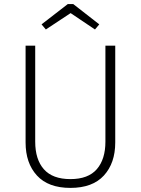

<svg xmlns="http://www.w3.org/2000/svg" viewBox="-20 -907 688 938"><path d="M543 -211Q543 -110 487.5 -49.5Q432 11 324 11Q216 11 160.5 -49.5Q105 -110 105 -211V-684H152V-215Q152 -128 194.5 -80Q237 -32 324 -32Q411 -32 453 -80.5Q495 -129 495 -215V-684H543ZM183 -788 311 -887H338L465 -788L444 -763L325 -843L204 -763Z"/></svg>

Font: FiraGO ExtraLight
Style: Regular
Weight: 200
Designer: bBox Type
Foundry: bBox Type GmbH
Version: Version 1.001